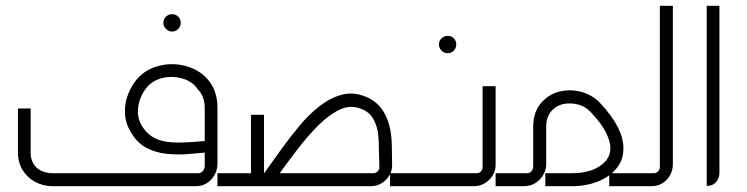

<svg xmlns="http://www.w3.org/2000/svg" viewBox="-20 -644 2583 664"><path d="M575 -535Q563 -535 554 -544Q545 -553 545 -565Q545 -578 554 -586.5Q563 -595 575 -595Q588 -595 596.5 -586.5Q605 -578 605 -565Q605 -553 596.5 -544Q588 -535 575 -535Z M163 0Q130 0 102.5 -14.5Q75 -29 58.5 -55.5Q42 -82 42 -117V-269H86V-117Q86 -83 107 -64Q128 -45 163 -45H662Q675 -44 681.5 -52.5Q688 -61 688 -70V-271Q688 -292 681.5 -308Q675 -324 664 -335Q648 -359 620 -369.5Q592 -380 561.5 -377.5Q531 -375 508 -360Q488 -347 473.5 -321Q459 -295 457 -265Q455 -235 471 -208Q492 -175 523.5 -162.5Q555 -150 601 -151Q647 -152 708 -158V-118Q673 -115 634 -111.5Q595 -108 556.5 -112Q518 -116 486 -133Q454 -150 433 -186Q415 -215 412.5 -246.5Q410 -278 419 -306.5Q428 -335 445 -359Q462 -383 484 -397Q508 -412 539 -418.5Q570 -425 602.5 -420Q635 -415 663 -399Q691 -383 710 -354Q721 -337 726.5 -316Q732 -295 732 -271V-77Q732 -58 722.5 -40Q713 -22 696 -11Q679 0 655 0Z M848 -35V-247H893V-35ZM732 0V-45H894V0ZM884 0V-45H1268Q1279 -44 1286 -51Q1293 -58 1292 -68L1290 -141Q1290 -180 1282.5 -205.5Q1275 -231 1261.5 -246Q1248 -261 1228 -268Q1193 -282 1156.5 -265.5Q1120 -249 1082.5 -212Q1045 -175 1006 -124Q967 -73 927 -17L890 -40Q920 -82 951.5 -126Q983 -170 1016.5 -210Q1050 -250 1086.5 -278Q1123 -306 1162.5 -316.5Q1202 -327 1244 -310Q1289 -292 1311.5 -249Q1334 -206 1335 -142L1336 -76Q1337 -55 1327 -38Q1317 -21 1300 -10.5Q1283 0 1262 0Z M1528 -460Q1516 -460 1507 -469Q1498 -478 1498 -490Q1498 -503 1507 -511.5Q1516 -520 1528 -520Q1541 -520 1549.5 -511.5Q1558 -503 1558 -490Q1558 -478 1549.5 -469Q1541 -460 1528 -460Z M1329 0V-45H1624Q1636 -44 1642.5 -50.5Q1649 -57 1649 -67V-346H1694V-74Q1694 -53 1683.5 -36.5Q1673 -20 1656 -10Q1639 0 1618 0Z M2087 0V-45H2147V0ZM1694 0V-45H1796Q1813 -44 1818.5 -52Q1824 -60 1824 -70V-208Q1824 -235 1833 -257.5Q1842 -280 1859 -296Q1884 -321 1920 -328.5Q1956 -336 1993 -325.5Q2030 -315 2057 -286Q2097 -243 2116.5 -204.5Q2136 -166 2136 -132Q2136 -98 2120.5 -73.5Q2105 -49 2079.5 -32.5Q2054 -16 2022.5 -8Q1991 0 1958 0H1866V-45H1958Q1998 -45 2027.5 -56Q2057 -67 2074 -86.5Q2091 -106 2091 -132Q2091 -154 2076 -185Q2061 -216 2024 -255Q2005 -276 1979.5 -282.5Q1954 -289 1930 -284.5Q1906 -280 1891 -264Q1881 -255 1875 -240.5Q1869 -226 1869 -208V-76Q1869 -58 1859.5 -40.5Q1850 -23 1832.5 -11.5Q1815 0 1789 0Z M2136 0V-45H2238Q2250 -44 2256.5 -52Q2263 -60 2262 -70V-624H2307V-76Q2307 -57 2298 -39.5Q2289 -22 2272 -11Q2255 0 2231 0Z M2424 -1V-624H2468V-46Q2468 -35 2463 -24.5Q2458 -14 2448.5 -7.5Q2439 -1 2424 -1Z"/></svg>

Font: Mada Light
Style: Regular
Weight: 300
Designer: Khaled Hosny
Version: Version 1.5